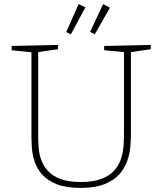

<svg xmlns="http://www.w3.org/2000/svg" viewBox="-20 -913 794 940"><path d="M490 -688 718 -693V-672L621 -658V-256Q621 -229 618 -194Q615 -159 602.5 -124Q590 -89 564 -59.5Q538 -30 492 -11.5Q446 7 375 7Q303 7 257 -11.5Q211 -30 185.5 -59.5Q160 -89 149 -123.5Q138 -158 136 -190.5Q134 -223 134 -247V-657L37 -667V-688L264 -693V-672L167 -658V-247Q167 -222 169 -192Q171 -162 181 -132.5Q191 -103 213 -78Q235 -53 274 -37.5Q313 -22 375 -22Q438 -22 478.5 -38Q519 -54 541 -80Q563 -106 573 -137.5Q583 -169 585 -200Q587 -231 587 -256V-658L490 -667ZM444 -745 421 -757 485 -893 518 -875ZM327 -745 304 -756 365 -893 398 -877Z"/></svg>

Font: Bitter ExtraLight
Style: Regular
Weight: 200
Designer: Sol Matas, and Bitter project Authors
Foundry: Sol Matas
Version: Version 2.001